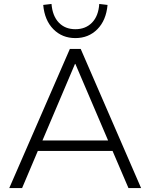

<svg xmlns="http://www.w3.org/2000/svg" viewBox="-20 -953 762 973"><path d="M27 0 334 -705H389L695 0H631L544 -203L577 -188H144L178 -203L92 0ZM360 -629 190 -229 167 -241H554L533 -229L362 -629ZM362 -760Q295 -760 250.5 -805Q206 -850 199 -928L241 -933Q246 -872 278 -838.5Q310 -805 362 -805Q414 -805 446.5 -838.5Q479 -872 483 -933L525 -928Q518 -850 473.5 -805Q429 -760 362 -760Z"/></svg>

Font: Nunito Sans 12pt ExtraLight Light
Style: Regular
Weight: 300
Version: Version 3.101;gftools[0.9.27]